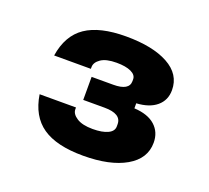

<svg xmlns="http://www.w3.org/2000/svg" viewBox="-70 -779 545 501"><g transform="rotate(20 202.5 -528.5)"><path d="M203 -363Q129 -363 90 -390Q51 -417 42 -475H143V-470Q143 -457 158.5 -447Q174 -437 202.7 -437Q229.4 -437 244.7 -444.3Q260 -451.5 260 -465V-471Q260 -500 213 -500H154V-564H214.2Q258 -564 258 -590V-595Q258 -607.2 243.3 -614.1Q228.6 -621 203 -621Q174 -621 159.5 -611Q145 -601 145 -588V-583H43Q52 -641 91 -667.5Q130 -694 203 -694Q277 -694 320 -670.5Q363 -647 363 -603Q363 -575 343 -558Q323 -541 287 -539V-525Q325 -523 345 -505Q365 -487 365 -457.8Q365 -413.4 321.3 -388.2Q277.5 -363 203 -363Z"/></g></svg>

Font: Mozilla Text ExtraLight
Style: Regular
Weight: 200
Designer: Studio DRAMA
Foundry: Studio DRAMA
Version: Version 1.000